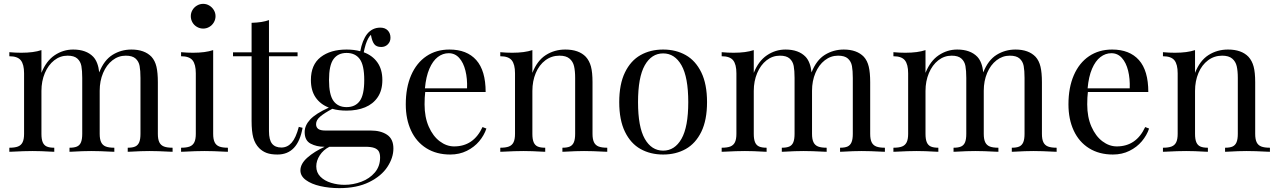

<svg xmlns="http://www.w3.org/2000/svg" viewBox="-20 -785 6603 993"><path d="M872.6 -21V0L857.9 -0.5Q795.4 -3.9 752.4 -3.9Q711.4 -3.9 654.3 -0.5L640.6 0V-21Q665.5 -21 679.4 -27.3Q693.4 -33.7 700 -49.3Q706.5 -64.9 706.5 -92.8V-381.8Q706.5 -419.9 702.1 -443.6Q697.8 -467.3 681.2 -482.2Q664.6 -497.1 630.4 -497.1Q592.3 -497.1 561.5 -473.1Q530.8 -449.2 513.2 -407.7Q495.6 -366.2 495.6 -315.9V-92.8Q495.6 -64.9 503.2 -49.3Q510.7 -33.7 526.9 -27.3Q543 -21 571.3 -21V0L556.2 -0.5Q494.6 -3.9 451.7 -3.9Q408.7 -3.9 353 -0.5L339.4 0V-21Q364.3 -21 378.4 -27.3Q392.6 -33.7 398.9 -49.3Q405.3 -64.9 405.3 -92.8V-381.8Q405.3 -419.9 400.9 -443.6Q396.5 -467.3 379.9 -482.2Q363.3 -497.1 329.6 -497.1Q291 -497.1 260.3 -472.9Q229.5 -448.7 211.9 -407Q194.3 -365.2 194.3 -314.9V-92.8Q194.3 -64.9 200.9 -49.3Q207.5 -33.7 221.7 -27.3Q235.8 -21 260.7 -21V0L247.1 -0.5Q191.4 -3.9 148.4 -3.9Q105.5 -3.9 43 -0.5L28.3 0V-21Q56.6 -21 73 -27.3Q89.4 -33.7 96.9 -49.3Q104.5 -64.9 104.5 -92.8V-405.8Q104.5 -452.1 87.6 -473.1Q70.8 -494.1 28.3 -494.1V-515.1Q59.6 -512.2 90.3 -512.2Q153.8 -512.2 194.3 -525.9V-408.2Q218.8 -469.7 262.7 -499.3Q306.6 -528.8 358.4 -528.8Q426.3 -528.8 462.4 -491.2Q487.3 -464.4 493.2 -410.6Q518.1 -474.1 562.3 -501.5Q606.4 -528.8 659.7 -528.8Q727.5 -528.8 763.7 -491.2Q781.7 -471.2 789.1 -440.2Q796.4 -409.2 796.4 -359.9V-92.8Q796.4 -64.9 804 -49.3Q811.5 -33.7 827.9 -27.3Q844.2 -21 872.6 -21Z M917 0ZM1094.7 -701.2Q1094.7 -684.1 1085.9 -669.2Q1077.1 -654.3 1062.5 -645.8Q1047.9 -637.2 1030.8 -637.2Q1013.7 -637.2 998.8 -645.8Q983.9 -654.3 975.3 -669.2Q966.8 -684.1 966.8 -701.2Q966.8 -718.3 975.3 -732.9Q983.9 -747.6 998.8 -756.3Q1013.7 -765.1 1030.8 -765.1Q1047.9 -765.1 1062.5 -756.3Q1077.1 -747.6 1085.9 -732.9Q1094.7 -718.3 1094.7 -701.2ZM1158.7 -21V0L1143.6 -0.5Q1082 -3.9 1037.6 -3.9Q993.2 -3.9 931.6 -0.5L916.5 0V-21Q944.8 -21 961.2 -27.3Q977.5 -33.7 985.1 -49.3Q992.7 -64.9 992.7 -92.8V-405.8Q992.7 -452.1 975.8 -473.1Q959 -494.1 916.5 -494.1V-515.1Q947.8 -512.2 978.5 -512.2Q1042 -512.2 1082.5 -525.9V-92.8Q1082.5 -64.9 1090.1 -49.3Q1097.7 -33.7 1114 -27.3Q1130.4 -21 1158.7 -21Z M1519 -514.2V-494.1H1371.1V-106.9Q1371.1 -61.5 1387.2 -41.7Q1403.3 -22 1435.1 -22Q1466.3 -22 1488.3 -46.9Q1510.3 -71.8 1525.4 -128.9L1544.9 -124Q1520.5 14.2 1415 14.2Q1381.3 14.2 1359.4 6.1Q1337.4 -2 1320.3 -19Q1298.8 -41 1290 -73Q1281.2 -105 1281.2 -159.2V-494.1H1185.1V-514.2H1281.2V-667Q1337.4 -668.5 1371.1 -681.2V-514.2Z M2014.6 -17.1Q2014.6 30.8 1983.6 78.1Q1952.6 125.5 1889.4 156.7Q1826.2 188 1734.9 188Q1682.6 188 1636.5 177.5Q1590.3 167 1562 146.2Q1533.7 125.5 1533.7 96.2Q1533.7 62 1569.6 30.3Q1605.5 -1.5 1659.2 -25.9H1655.8Q1617.7 -25.9 1586.7 -42Q1555.7 -58.1 1555.7 -102.1Q1555.7 -136.2 1584.2 -167Q1612.8 -197.8 1680.7 -228.5Q1636.7 -245.6 1612.3 -281.2Q1587.9 -316.9 1587.9 -371.1Q1587.9 -450.2 1638.4 -489.5Q1689 -528.8 1772.5 -528.8Q1811 -528.8 1843.3 -520Q1853.5 -575.7 1878.4 -608.9Q1905.3 -642.1 1946.8 -642.1Q1971.7 -642.1 1985.6 -627.4Q1999.5 -612.8 1999.5 -589.8Q1999.5 -569.3 1985.8 -555.7Q1972.2 -542 1951.7 -542Q1926.3 -542 1915 -557.4Q1903.8 -572.8 1898.4 -605Q1883.8 -591.8 1871.6 -556.2Q1863.8 -529.8 1861.3 -514.6Q1906.7 -498 1932.1 -461.9Q1957.5 -425.8 1957.5 -371.1Q1957.5 -317.9 1933.6 -282.5Q1909.7 -247.1 1868.2 -230Q1826.7 -212.9 1772.5 -212.9Q1731 -212.9 1698.7 -222.2Q1658.2 -200.7 1636.5 -182.4Q1614.7 -164.1 1614.7 -143.1Q1614.7 -126.5 1626 -118.2Q1637.2 -109.9 1662.6 -109.9H1897.5Q1949.7 -109.9 1982.2 -87.9Q2014.6 -65.9 2014.6 -17.1ZM1681.6 -371.1Q1681.6 -294.9 1704.8 -262.9Q1728 -231 1772.5 -231Q1817.4 -231 1840.6 -262.7Q1863.8 -294.4 1863.8 -371.1Q1863.8 -447.8 1840.6 -479.5Q1817.4 -511.2 1772.5 -511.2Q1728 -511.2 1704.8 -479.2Q1681.6 -447.3 1681.6 -371.1ZM1945.8 29.8Q1945.8 10.3 1939.2 -1.7Q1932.6 -13.7 1916 -19.8Q1899.4 -25.9 1869.6 -25.9H1683.6Q1651.9 -9.8 1633.8 18.3Q1615.7 46.4 1615.7 75.2Q1615.7 107.4 1637.2 128.9Q1658.7 150.4 1692.4 160.6Q1726.1 170.9 1761.7 170.9Q1806.2 170.9 1848.6 155Q1891.1 139.2 1918.5 107.2Q1945.8 75.2 1945.8 29.8Z M2308.6 14.2Q2237.3 14.2 2185.3 -18.3Q2133.3 -50.8 2106 -109.6Q2078.6 -168.5 2078.6 -245.1Q2078.6 -332 2106.4 -396Q2134.3 -460 2185.3 -494.4Q2236.3 -528.8 2304.7 -528.8Q2394.5 -528.8 2443.1 -474.4Q2491.7 -419.9 2491.7 -309.1H2179.2Q2175.8 -282.2 2175.8 -245.1Q2175.8 -179.2 2197.5 -129.9Q2219.2 -80.6 2254.4 -54.2Q2289.6 -27.8 2328.6 -27.8Q2429.2 -27.8 2475.6 -127.9L2495.6 -120.1Q2483.9 -85 2458.3 -54.4Q2432.6 -23.9 2394.3 -4.9Q2356 14.2 2308.6 14.2ZM2177.7 -328.1H2395.5Q2397.5 -377.9 2387.2 -419.4Q2377 -460.9 2355 -485.4Q2333 -509.8 2300.8 -509.8Q2270 -509.8 2244.1 -490Q2218.3 -470.2 2200.7 -429.4Q2183.1 -388.7 2177.7 -328.1Z M3009.8 -491.2Q3028.3 -470.7 3036.4 -440.7Q3044.4 -410.6 3044.4 -359.9V-92.8Q3044.4 -64.9 3052 -49.3Q3059.6 -33.7 3075.9 -27.3Q3092.3 -21 3120.6 -21V0L3106 -0.5Q3043.5 -3.9 3000.5 -3.9Q2959.5 -3.9 2902.3 -0.5L2888.7 0V-21Q2913.6 -21 2927.5 -27.3Q2941.4 -33.7 2948 -49.3Q2954.6 -64.9 2954.6 -92.8V-381.8Q2954.6 -418 2949 -442.4Q2943.4 -466.8 2925.5 -481.9Q2907.7 -497.1 2873.5 -497.1Q2832.5 -497.1 2800.5 -473.1Q2768.6 -449.2 2751 -407.5Q2733.4 -365.7 2733.4 -314.9V-92.8Q2733.4 -64.9 2740 -49.3Q2746.6 -33.7 2760.7 -27.3Q2774.9 -21 2799.8 -21V0L2786.1 -0.5Q2730.5 -3.9 2687.5 -3.9Q2644.5 -3.9 2582 -0.5L2567.4 0V-21Q2595.7 -21 2612.1 -27.3Q2628.4 -33.7 2636 -49.3Q2643.6 -64.9 2643.6 -92.8V-405.8Q2643.6 -452.1 2626.7 -473.1Q2609.9 -494.1 2567.4 -494.1V-515.1Q2598.6 -512.2 2629.4 -512.2Q2692.9 -512.2 2733.4 -525.9V-408.2Q2758.3 -471.7 2803 -500.2Q2847.7 -528.8 2903.8 -528.8Q2973.6 -528.8 3009.8 -491.2Z M3636.7 -256.8Q3636.7 -164.1 3607.2 -103.5Q3577.6 -43 3526.6 -14.4Q3475.6 14.2 3409.7 14.2Q3343.8 14.2 3292.7 -14.4Q3241.7 -43 3212.2 -103.5Q3182.6 -164.1 3182.6 -256.8Q3182.6 -349.6 3212.2 -410.4Q3241.7 -471.2 3292.7 -500Q3343.8 -528.8 3409.7 -528.8Q3475.6 -528.8 3526.6 -500Q3577.6 -471.2 3607.2 -410.4Q3636.7 -349.6 3636.7 -256.8ZM3279.8 -256.8Q3279.8 -128.4 3314.7 -67.1Q3349.6 -5.9 3409.7 -5.9Q3469.7 -5.9 3504.6 -67.1Q3539.6 -128.4 3539.6 -256.8Q3539.6 -385.7 3504.6 -447.3Q3469.7 -508.8 3409.7 -508.8Q3349.6 -508.8 3314.7 -447.3Q3279.8 -385.7 3279.8 -256.8Z M4556.6 -21V0L4542 -0.5Q4479.5 -3.9 4436.5 -3.9Q4395.5 -3.9 4338.4 -0.5L4324.7 0V-21Q4349.6 -21 4363.5 -27.3Q4377.4 -33.7 4384 -49.3Q4390.6 -64.9 4390.6 -92.8V-381.8Q4390.6 -419.9 4386.2 -443.6Q4381.8 -467.3 4365.2 -482.2Q4348.6 -497.1 4314.5 -497.1Q4276.4 -497.1 4245.6 -473.1Q4214.8 -449.2 4197.3 -407.7Q4179.7 -366.2 4179.7 -315.9V-92.8Q4179.7 -64.9 4187.3 -49.3Q4194.8 -33.7 4210.9 -27.3Q4227.1 -21 4255.4 -21V0L4240.2 -0.5Q4178.7 -3.9 4135.7 -3.9Q4092.8 -3.9 4037.1 -0.5L4023.4 0V-21Q4048.3 -21 4062.5 -27.3Q4076.7 -33.7 4083 -49.3Q4089.4 -64.9 4089.4 -92.8V-381.8Q4089.4 -419.9 4085 -443.6Q4080.6 -467.3 4064 -482.2Q4047.4 -497.1 4013.7 -497.1Q3975.1 -497.1 3944.3 -472.9Q3913.6 -448.7 3896 -407Q3878.4 -365.2 3878.4 -314.9V-92.8Q3878.4 -64.9 3885 -49.3Q3891.6 -33.7 3905.8 -27.3Q3919.9 -21 3944.8 -21V0L3931.2 -0.5Q3875.5 -3.9 3832.5 -3.9Q3789.6 -3.9 3727.1 -0.5L3712.4 0V-21Q3740.7 -21 3757.1 -27.3Q3773.4 -33.7 3781 -49.3Q3788.6 -64.9 3788.6 -92.8V-405.8Q3788.6 -452.1 3771.7 -473.1Q3754.9 -494.1 3712.4 -494.1V-515.1Q3743.7 -512.2 3774.4 -512.2Q3837.9 -512.2 3878.4 -525.9V-408.2Q3902.8 -469.7 3946.8 -499.3Q3990.7 -528.8 4042.5 -528.8Q4110.4 -528.8 4146.5 -491.2Q4171.4 -464.4 4177.2 -410.6Q4202.1 -474.1 4246.3 -501.5Q4290.5 -528.8 4343.8 -528.8Q4411.6 -528.8 4447.8 -491.2Q4465.8 -471.2 4473.1 -440.2Q4480.5 -409.2 4480.5 -359.9V-92.8Q4480.5 -64.9 4488 -49.3Q4495.6 -33.7 4512 -27.3Q4528.3 -21 4556.6 -21Z M5444.8 -21V0L5430.2 -0.5Q5367.7 -3.9 5324.7 -3.9Q5283.7 -3.9 5226.6 -0.5L5212.9 0V-21Q5237.8 -21 5251.7 -27.3Q5265.6 -33.7 5272.2 -49.3Q5278.8 -64.9 5278.8 -92.8V-381.8Q5278.8 -419.9 5274.4 -443.6Q5270 -467.3 5253.4 -482.2Q5236.8 -497.1 5202.6 -497.1Q5164.6 -497.1 5133.8 -473.1Q5103 -449.2 5085.4 -407.7Q5067.9 -366.2 5067.9 -315.9V-92.8Q5067.9 -64.9 5075.4 -49.3Q5083 -33.7 5099.1 -27.3Q5115.2 -21 5143.6 -21V0L5128.4 -0.5Q5066.9 -3.9 5023.9 -3.9Q4981 -3.9 4925.3 -0.5L4911.6 0V-21Q4936.5 -21 4950.7 -27.3Q4964.8 -33.7 4971.2 -49.3Q4977.5 -64.9 4977.5 -92.8V-381.8Q4977.5 -419.9 4973.1 -443.6Q4968.8 -467.3 4952.1 -482.2Q4935.5 -497.1 4901.9 -497.1Q4863.3 -497.1 4832.5 -472.9Q4801.8 -448.7 4784.2 -407Q4766.6 -365.2 4766.6 -314.9V-92.8Q4766.6 -64.9 4773.2 -49.3Q4779.8 -33.7 4793.9 -27.3Q4808.1 -21 4833 -21V0L4819.3 -0.5Q4763.7 -3.9 4720.7 -3.9Q4677.7 -3.9 4615.2 -0.5L4600.6 0V-21Q4628.9 -21 4645.3 -27.3Q4661.6 -33.7 4669.2 -49.3Q4676.8 -64.9 4676.8 -92.8V-405.8Q4676.8 -452.1 4659.9 -473.1Q4643.1 -494.1 4600.6 -494.1V-515.1Q4631.8 -512.2 4662.6 -512.2Q4726.1 -512.2 4766.6 -525.9V-408.2Q4791 -469.7 4835 -499.3Q4878.9 -528.8 4930.7 -528.8Q4998.5 -528.8 5034.7 -491.2Q5059.6 -464.4 5065.4 -410.6Q5090.3 -474.1 5134.5 -501.5Q5178.7 -528.8 5231.9 -528.8Q5299.8 -528.8 5335.9 -491.2Q5354 -471.2 5361.3 -440.2Q5368.7 -409.2 5368.7 -359.9V-92.8Q5368.7 -64.9 5376.2 -49.3Q5383.8 -33.7 5400.1 -27.3Q5416.5 -21 5444.8 -21Z M5735.8 14.2Q5664.6 14.2 5612.5 -18.3Q5560.5 -50.8 5533.2 -109.6Q5505.9 -168.5 5505.9 -245.1Q5505.9 -332 5533.7 -396Q5561.5 -460 5612.5 -494.4Q5663.6 -528.8 5731.9 -528.8Q5821.8 -528.8 5870.4 -474.4Q5918.9 -419.9 5918.9 -309.1H5606.4Q5603 -282.2 5603 -245.1Q5603 -179.2 5624.8 -129.9Q5646.5 -80.6 5681.6 -54.2Q5716.8 -27.8 5755.9 -27.8Q5856.4 -27.8 5902.8 -127.9L5922.9 -120.1Q5911.1 -85 5885.5 -54.4Q5859.9 -23.9 5821.5 -4.9Q5783.2 14.2 5735.8 14.2ZM5605 -328.1H5822.8Q5824.7 -377.9 5814.5 -419.4Q5804.2 -460.9 5782.2 -485.4Q5760.3 -509.8 5728 -509.8Q5697.3 -509.8 5671.4 -490Q5645.5 -470.2 5627.9 -429.4Q5610.4 -388.7 5605 -328.1Z M6437 -491.2Q6455.6 -470.7 6463.6 -440.7Q6471.7 -410.6 6471.7 -359.9V-92.8Q6471.7 -64.9 6479.2 -49.3Q6486.8 -33.7 6503.2 -27.3Q6519.5 -21 6547.9 -21V0L6533.2 -0.5Q6470.7 -3.9 6427.7 -3.9Q6386.7 -3.9 6329.6 -0.5L6315.9 0V-21Q6340.8 -21 6354.7 -27.3Q6368.7 -33.7 6375.2 -49.3Q6381.8 -64.9 6381.8 -92.8V-381.8Q6381.8 -418 6376.2 -442.4Q6370.6 -466.8 6352.8 -481.9Q6335 -497.1 6300.8 -497.1Q6259.8 -497.1 6227.8 -473.1Q6195.8 -449.2 6178.2 -407.5Q6160.6 -365.7 6160.6 -314.9V-92.8Q6160.6 -64.9 6167.2 -49.3Q6173.8 -33.7 6188 -27.3Q6202.1 -21 6227.1 -21V0L6213.4 -0.5Q6157.7 -3.9 6114.7 -3.9Q6071.8 -3.9 6009.3 -0.5L5994.6 0V-21Q6022.9 -21 6039.3 -27.3Q6055.7 -33.7 6063.2 -49.3Q6070.8 -64.9 6070.8 -92.8V-405.8Q6070.8 -452.1 6054 -473.1Q6037.1 -494.1 5994.6 -494.1V-515.1Q6025.9 -512.2 6056.6 -512.2Q6120.1 -512.2 6160.6 -525.9V-408.2Q6185.5 -471.7 6230.2 -500.2Q6274.9 -528.8 6331.1 -528.8Q6400.9 -528.8 6437 -491.2Z"/></svg>

Font: TypoPRO Playfair Display
Style: Regular
Weight: 400
Designer: Claus Eggers Sørensen
Foundry: Claus Eggers Sørensen
Version: Version 1.004;PS 001.004;hotconv 1.0.70;makeotf.lib2.5.58329